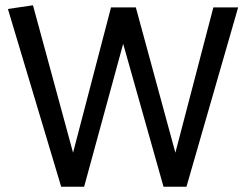

<svg xmlns="http://www.w3.org/2000/svg" viewBox="-20 -708 933 728"><path d="M883 -680 687 0H600L447 -542L299 0H212L10 -674L105 -688L257 -129L401 -680H495L645 -129L789 -680Z"/></svg>

Font: Catamaran Thin Medium
Style: Regular
Weight: 500
Version: Version 2.000